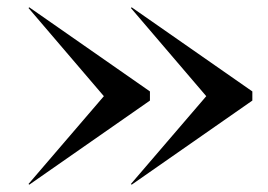

<svg xmlns="http://www.w3.org/2000/svg" viewBox="-20 -650 734 525"><path d="M264 -387 58 -147 60 -145 390 -375V-400L60 -630L58 -628ZM544 -387 338 -147 340 -145 670 -375V-400L340 -630L338 -628Z"/></svg>

Font: Bodoni* 48pt
Style: Regular
Weight: 400
Version: Version 2.3